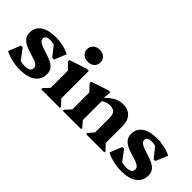

<svg xmlns="http://www.w3.org/2000/svg" viewBox="7 -1405 2075 2075"><g transform="rotate(45 1045.0 -367.5)"><path d="M258 15Q199 15 135 0Q71 -15 29 -39L86 -179H112L201 -61Q232 -50 271 -50Q357 -50 357 -106Q357 -132 335 -148Q313 -164 278 -175Q243 -186 204.5 -197.5Q166 -209 131 -226.5Q96 -244 74 -272.5Q52 -301 52 -346Q52 -425 114.5 -468Q177 -511 291 -511Q345 -511 403.5 -497.5Q462 -484 502 -462L445 -324H418L330 -436Q303 -446 272 -446Q237 -446 217.5 -434.5Q198 -423 198 -402Q198 -376 220.5 -359.5Q243 -343 277.5 -331.5Q312 -320 351 -308Q390 -296 425 -278.5Q460 -261 482 -233Q504 -205 504 -162Q504 -77 440.5 -31Q377 15 258 15Z M574 0V-17L636 -83V-346L567 -417V-439L767 -505H798V-83L860 -17V0ZM720 -565Q675 -565 646.5 -591Q618 -617 618 -658Q618 -698 646.5 -724Q675 -750 720 -750Q766 -750 794.5 -724Q823 -698 823 -658Q823 -617 794.5 -591Q766 -565 720 -565Z M904 0V-17L966 -83V-344L897 -417V-439L1095 -505H1126L1119 -416H1124Q1214 -513 1317 -513Q1393 -513 1435.5 -466.5Q1478 -420 1478 -338V-82L1540 -17V0H1261V-17L1316 -83V-300Q1316 -354 1295 -378.5Q1274 -403 1227 -403Q1170 -403 1128 -371V-83L1184 -17V0Z M1808 15Q1749 15 1685 0Q1621 -15 1579 -39L1636 -179H1662L1751 -61Q1782 -50 1821 -50Q1907 -50 1907 -106Q1907 -132 1885 -148Q1863 -164 1828 -175Q1793 -186 1754.5 -197.5Q1716 -209 1681 -226.5Q1646 -244 1624 -272.5Q1602 -301 1602 -346Q1602 -425 1664.5 -468Q1727 -511 1841 -511Q1895 -511 1953.5 -497.5Q2012 -484 2052 -462L1995 -324H1968L1880 -436Q1853 -446 1822 -446Q1787 -446 1767.5 -434.5Q1748 -423 1748 -402Q1748 -376 1770.5 -359.5Q1793 -343 1827.5 -331.5Q1862 -320 1901 -308Q1940 -296 1975 -278.5Q2010 -261 2032 -233Q2054 -205 2054 -162Q2054 -77 1990.5 -31Q1927 15 1808 15Z"/></g></svg>

Font: Platypi
Style: Bold
Weight: 700
Designer: David Sargent
Foundry: Bolt Cutter Type
Version: Version 1.200; ttfautohint (v1.8.4.7-5d5b)